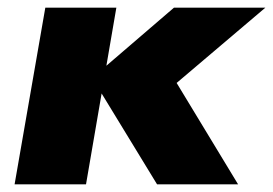

<svg xmlns="http://www.w3.org/2000/svg" viewBox="-20 -480 711 500"><path d="M98 -460 18 0H204L283 -460ZM433 -460 220 -277 389 0H600L440 -264L671 -460Z"/></svg>

Font: Jost Black
Style: Italic
Weight: 900
Italic angle: -5°
Version: Version 3.710